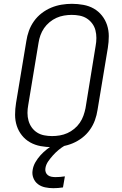

<svg xmlns="http://www.w3.org/2000/svg" viewBox="-20 -763 640 1006"><path d="M253 8Q222 8 192.5 2.5Q163 -3 138 -17Q113 -31 95 -53.5Q77 -76 68 -103.5Q59 -131 59 -161.5Q59 -192 64 -223L118 -548Q122 -575 131.5 -601.5Q141 -628 158 -652Q175 -676 198.5 -694Q222 -712 248.5 -723Q275 -734 302.5 -738.5Q330 -743 357 -743Q387 -743 417 -737.5Q447 -732 471.5 -718Q496 -704 514 -681.5Q532 -659 541 -631.5Q550 -604 550 -573.5Q550 -543 545 -512L491 -187Q487 -160 477.5 -133.5Q468 -107 451 -83Q434 -59 410.5 -41Q387 -23 360.5 -12Q334 -1 306.5 3.5Q279 8 253 8ZM253 -50Q273 -50 293.5 -53.5Q314 -57 333 -65.5Q352 -74 369 -88Q386 -102 398 -119.5Q410 -137 417 -156.5Q424 -176 428 -196L481 -522Q485 -543 485 -564Q485 -585 480 -604.5Q475 -624 463 -640Q451 -656 434.5 -666.5Q418 -677 397.5 -681Q377 -685 356 -685Q336 -685 315.5 -681.5Q295 -678 276 -669.5Q257 -661 240 -647Q223 -633 211 -615.5Q199 -598 192 -578.5Q185 -559 182 -539L128 -213Q124 -192 124 -171Q124 -150 129.5 -130.5Q135 -111 146.5 -95Q158 -79 174.5 -68.5Q191 -58 211.5 -54Q232 -50 253 -50ZM259 223Q237 223 216 218.5Q195 214 179 202Q163 190 155 170Q147 150 151 128Q154 107 165.5 87Q177 67 192.5 50Q208 33 226.5 18.5Q245 4 265 -7L267 -8H320L319 0Q302 10 286.5 23Q271 36 257.5 51Q244 66 232.5 82.5Q221 99 218 118Q216 129 219.5 139Q223 149 231 155Q239 161 249.5 163Q260 165 271 165Q283 165 295 164Q307 163 320 161L310 219Q297 221 284.5 222Q272 223 259 223Z"/></svg>

Font: Iosevka SS04 Light Extended
Style: Italic
Weight: 300
Width: 7
Italic angle: -9°
Monospace: yes
Designer: Belleve Invis
Foundry: Belleve Invis
Version: Version 19.0.0; ttfautohint (v1.8.4)